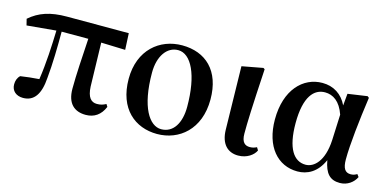

<svg xmlns="http://www.w3.org/2000/svg" viewBox="-59 -859 2379 1183"><g transform="rotate(15 1130.0 -268.0)"><path d="M521 16C575 16 615 -11 638 -66L628 -82C609 -72 595 -67 570 -67C534 -67 509 -92 506 -161L499 -439L653 -434L648 -539H254C148 -539 78 -515 17 -462L27 -422L213 -439C210 -343 205 -228 189 -123C147 -120 109 -116 70 -110C54 -95 47 -75 47 -52C47 -10 78 15 121 15C191 15 228 -38 235 -143C244 -232 246 -345 246 -441H416C409 -327 401 -207 401 -119C401 -23 450 16 521 16Z M976 16C1116 16 1240 -83 1240 -274C1240 -458 1136 -552 986 -552C844 -552 720 -453 720 -268C720 -76 836 16 976 16ZM993 -19C918 -19 849 -121 849 -342C849 -446 898 -517 970 -517C1052 -517 1113 -398 1113 -193C1113 -92 1071 -19 993 -19Z M1493 15C1549 15 1590 -16 1604 -47L1593 -65C1581 -59 1568 -54 1549 -54C1519 -54 1496 -70 1496 -126C1496 -197 1499 -288 1514 -541L1505 -547L1371 -522L1379 -119C1381 -29 1426 15 1493 15Z M1871 15C1933 15 1995 -15 2032 -100C2047 -18 2079 16 2142 16C2190 16 2228 -13 2245 -49L2233 -65C2221 -58 2210 -53 2193 -53C2158 -53 2141 -76 2141 -135C2141 -229 2159 -389 2180 -537L2170 -545L2046 -527L2039 -451C2008 -516 1952 -552 1881 -552C1758 -552 1655 -449 1655 -259C1655 -86 1745 15 1871 15ZM2036 -391 2029 -227C2022 -90 1962 -38 1909 -38C1834 -38 1784 -109 1784 -270C1784 -441 1842 -500 1911 -500C1962 -500 2009 -470 2036 -391Z"/></g></svg>

Font: Noto Serif CJK HK
Style: Bold
Weight: 700
Designer: Ryoko NISHIZUKA 西塚涼子 (kana & ideographs); Frank Grießhammer (Latin, Greek & Cyrillic); Wenlong ZHANG 张文龙 (bopomofo); San
Foundry: Adobe
Version: Version 2.001;hotconv 1.1.0;makeotfexe 2.6.0